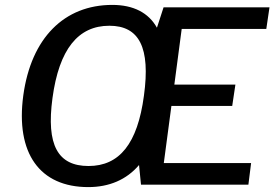

<svg xmlns="http://www.w3.org/2000/svg" viewBox="-20 -753 1133 783"><path d="M1004 -88H648L679 -321H927L940 -408H691L721 -635H1066L1079 -723H647L620 -640C586 -701 524 -733 438 -733C242 -733 107 -598 75 -364C43 -128 142 10 340 10C425 10 496 -20 547 -80L555 0H993ZM341 -76C216 -76 168 -161 194 -353C221 -553 299 -648 426 -648C548 -648 594 -559 567 -363C541 -167 467 -76 341 -76Z"/></svg>

Font: United Sans Medium
Style: Italic
Weight: 500
Italic angle: -8°
Designer: Pablo Impallari, Rodrigo Fuenzalida (Modified by Dan O. Williams)
Version: Version 1.000;PS 001.000;hotconv 1.0.88;makeotf.lib2.5.64775